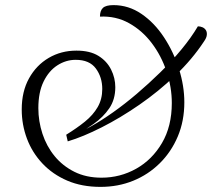

<svg xmlns="http://www.w3.org/2000/svg" viewBox="-20 -716 864 751"><path d="M373 15Q300 15 243 -9.5Q186 -34 146 -76.5Q106 -119 85.5 -173.5Q65 -228 65 -288Q65 -358 93.5 -409.5Q122 -461 170.5 -489.5Q219 -518 279 -518Q332 -518 365 -497.5Q398 -477 414.5 -444Q431 -411 431 -375Q431 -327 407.5 -292.5Q384 -258 346.5 -231.5Q309 -205 266 -180L265 -191Q295 -199 335.5 -221.5Q376 -244 422 -276.5Q468 -309 515 -349Q562 -389 607 -433Q652 -477 690 -523Q728 -569 754 -613Q763 -613 771.5 -609.5Q780 -606 785 -598.5Q790 -591 789 -579.5Q788 -568 778 -554Q732 -484 666 -421Q600 -358 525.5 -306.5Q451 -255 378 -218Q305 -181 245 -163L239 -189Q281 -215 312.5 -240.5Q344 -266 362 -297Q380 -328 380 -368Q380 -414 355 -448Q330 -482 276 -482Q238 -482 204.5 -460.5Q171 -439 150.5 -397Q130 -355 130 -293Q130 -242 146 -193Q162 -144 193.5 -105.5Q225 -67 271 -44Q317 -21 377 -21Q450 -21 512.5 -56Q575 -91 613.5 -156.5Q652 -222 652 -313Q652 -375 631.5 -436.5Q611 -498 573.5 -547.5Q536 -597 484.5 -625.5Q433 -654 371 -651Q371 -674 382.5 -685Q394 -696 424 -696Q483 -696 533.5 -661.5Q584 -627 621.5 -570Q659 -513 680 -446.5Q701 -380 701 -316Q701 -243 675.5 -182.5Q650 -122 605 -77.5Q560 -33 501 -9Q442 15 373 15Z"/></svg>

Font: Arima Light
Style: Regular
Weight: 300
Designer: Joana Correia and Natanael Gama
Foundry: NDISCOVER
Version: Version 1.101;gftools[0.9.23]